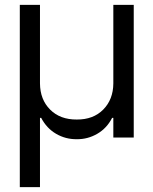

<svg xmlns="http://www.w3.org/2000/svg" viewBox="-20 -566 631 790"><path d="M61.5 204.1V-545.9H144.5V-222.7Q145 -156.2 186.3 -115Q227.5 -73.7 295.9 -74.2Q363.8 -73.7 404.8 -115.2Q445.8 -156.7 446.3 -222.7V-545.9H530.3V0H446.3V-81.1H441.4Q419.4 -38.1 380.1 -15.4Q340.8 7.3 295.9 6.8Q250 7.3 210.9 -15.4Q171.9 -38.1 149.4 -81.1H144.5V204.1Z"/></svg>

Font: Inter Display
Style: Regular
Weight: 400
Designer: Rasmus Andersson
Foundry: rsms
Version: Version 4.000;git-37864ae